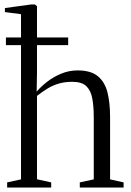

<svg xmlns="http://www.w3.org/2000/svg" viewBox="-20 -839 586 859"><path d="M74 -36.5V-775.5L2 -785V-803L119 -819H136L145.5 -811.5V-515L144 -429Q162 -450.5 190 -472.5Q218 -494.5 253.2 -509.2Q288.5 -524 327.5 -524Q386.5 -524 418 -497.8Q449.5 -471.5 461 -425Q472.5 -378.5 472.5 -315.5V-36.5L533 -23V0H337V-23L399.5 -36.5V-313Q399.5 -361.5 393 -397.8Q386.5 -434 366.2 -453.5Q346 -473 303 -473Q271 -473 244.5 -465.5Q218 -458 194.2 -443.8Q170.5 -429.5 145.5 -410V-37L209 -23V0H12V-23ZM6.5 -671.5H285V-637H6.5Z"/></svg>

Font: Merriweather 120pt Light
Style: Regular
Weight: 300
Version: Version 2.100